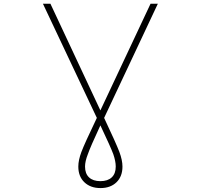

<svg xmlns="http://www.w3.org/2000/svg" viewBox="-20 -752 1040 1002"><path d="M388.7 117.2Q388.7 84 404.8 41Q420.9 -2 485.4 -136.7L204.1 -732.4H243.2L503.9 -175.8L765.6 -732.4H803.7L523.4 -136.7Q586.9 -2 603 41Q619.1 84 619.1 117.2Q619.1 168.9 587.9 199.2Q556.6 229.5 504.4 229.5Q452.1 229.5 420.4 199.2Q388.7 168.9 388.7 117.2ZM584 117.2Q584 89.8 571.3 52.7Q557.6 15.6 503.9 -97.7Q451.2 15.6 438.5 52.7Q423.8 89.8 423.8 117.2Q423.8 154.3 444.8 173.8Q465.8 193.4 503.9 193.4Q542 193.4 563 173.8Q584 154.3 584 117.2Z"/></svg>

Font: Gen Shin Gothic Monospace ExtraLight
Style: Regular
Weight: 200
Designer: [Source Han Sans]
Ryoko NISHIZUKA  (kana & ideographs); Paul D. Hunt (Latin, Greek & Cyrillic); Wenlong ZHANG  (bopomofo
Version: Version 1.002.20150607